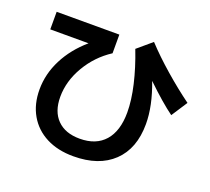

<svg xmlns="http://www.w3.org/2000/svg" viewBox="-135 -927 1270 1160"><g transform="rotate(20 500.0 -347.0)"><path d="M114 -249Q114 -349 161.5 -442.5Q209 -536 297 -612H51V-725H454V-605Q360 -544 303.5 -447.5Q247 -351 247 -250Q247 -156 298.5 -104Q350 -52 443 -52Q548 -52 604 -116Q660 -180 660 -299Q660 -377 637.5 -474Q615 -571 574 -677L666 -755Q731 -685 816 -611Q901 -537 982 -478L915 -375Q843 -427 736 -530Q790 -388 790 -272Q790 -114 698.5 -26.5Q607 61 443 61Q343 61 269 23Q195 -15 154.5 -85Q114 -155 114 -249Z"/></g></svg>

Font: Enso
Style: Bold
Weight: 700
Designer: Coji Morishita
Foundry: UNDERFOREST DESIGN
Version: Version 1.000